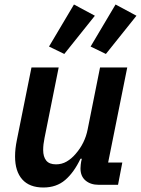

<svg xmlns="http://www.w3.org/2000/svg" viewBox="-20 -822 627 854"><path d="M241 -522 178 -208Q172 -179 172 -155Q172 -125 185.5 -108Q199 -91 229 -91Q255 -91 276.5 -103.5Q298 -116 316 -137Q358 -185 370 -247L425 -522H546L461 -99H524L505 0H419Q383 0 360.5 -19Q338 -38 338 -73Q338 -81 339 -89Q340 -97 341 -103L344 -116H338Q309 -55 270 -21.5Q231 12 173 12Q111 12 79 -24Q47 -60 47 -126Q47 -144 49 -161.5Q51 -179 55 -199L120 -522ZM266 -582 198 -615 309 -802 402 -752ZM451 -582 383 -615 494 -802 587 -752Z"/></svg>

Font: IBM Plex Sans SmBld
Style: Italic
Weight: 600
Italic angle: -11°
Designer: Mike Abbink, Paul van der Laan, Pieter van Rosmalen
Foundry: Bold Monday
Version: Version 3.005